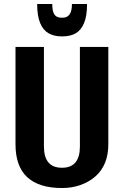

<svg xmlns="http://www.w3.org/2000/svg" viewBox="-20 -936 623 966"><path d="M292 10Q176 10 117 -44.5Q58 -99 58 -210V-700H201V-199Q201 -146 223.5 -119Q246 -92 292 -92Q382 -92 382 -199V-700H525V-210Q525 -157 508 -116Q491 -75 459 -47.5Q427 -20 384.5 -5Q342 10 292 10ZM289 -753Q252 -753 224.5 -768.5Q197 -784 182 -820Q167 -856 167 -916H243Q243 -889 248.5 -874Q254 -859 264.5 -853Q275 -847 288 -847H296Q318 -847 330 -863.5Q342 -880 342 -916H418Q418 -856 403 -820Q388 -784 361 -768.5Q334 -753 296 -753Z"/></svg>

Font: Pathway Extreme Condensed
Style: Bold
Weight: 700
Width: 3
Version: Version 1.001;gftools[0.9.26]